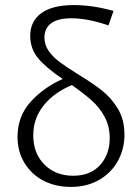

<svg xmlns="http://www.w3.org/2000/svg" viewBox="-20 -731 553 756"><path d="M285 -440Q344 -404 381 -375Q418 -346 444 -303Q470 -260 470 -201Q470 -144 444 -97Q418 -50 370 -22.5Q322 5 259 5Q198 5 150.5 -20Q103 -45 76 -90Q49 -135 49 -192Q49 -273 100.5 -330Q152 -387 227 -420Q164 -462 131.5 -500Q99 -538 99 -590Q99 -647 142.5 -679Q186 -711 271 -711Q345 -711 427 -688L407 -631Q325 -659 261 -659Q208 -659 181.5 -639.5Q155 -620 155 -583Q155 -554 172 -530Q189 -506 214.5 -487Q240 -468 285 -440ZM412 -187Q412 -234 392 -271Q372 -308 341 -335.5Q310 -363 263 -396Q193 -367 152 -316Q111 -265 111 -198Q111 -127 155 -83Q199 -39 268 -39Q336 -39 374 -81Q412 -123 412 -187Z"/></svg>

Font: Isabella Sans
Style: Regular
Weight: 400
Designer: Original fonts by Christian Thalmann (Catharsis Fonts), Modifications by Cristiano Sobral
Version: Version 0.002;July 12, 2020;FontCreator 13.0.0.2655 64-bit; 